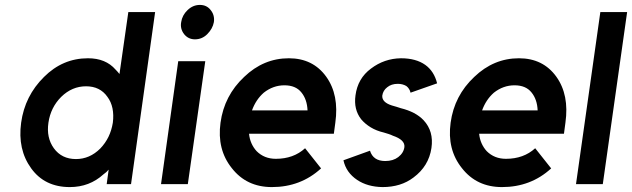

<svg xmlns="http://www.w3.org/2000/svg" viewBox="-20 -749 2571 781"><path d="M330 -398Q273 -398 229 -355Q186 -312 177 -250Q168 -189 199 -146Q231 -102 289 -102Q345 -102 388 -145Q409 -167 421.5 -193Q434 -219 439 -250Q443 -282 437.5 -308.5Q432 -335 417 -355Q387 -398 330 -398ZM338 -512Q410 -512 450 -466Q454 -462 458 -457.5Q462 -453 466 -448L502 -700H611L513 0H414L422 -59Q418 -54 412.5 -49Q407 -44 401 -40Q344 12 264 12Q162 12 107 -64Q51 -141 66 -250Q81 -359 159 -436Q235 -512 338 -512Z M635 0H744L815 -500H705ZM850 -659Q854 -687 837 -708Q821 -729 793 -729Q765 -729 743 -708Q721 -687 717 -659Q712 -632 729 -610Q746 -589 773 -589Q802 -589 823 -610Q845 -632 850 -659Z M1338 -205 1344 -250Q1360 -363 1307 -437Q1253 -512 1155 -512Q1052 -512 973 -436Q892 -360 877 -250Q862 -141 923 -65Q983 12 1086 12Q1203 12 1286 -64L1221 -146Q1174 -103 1102 -103Q1055 -103 1024 -134Q1011 -148 1003 -166Q995 -184 993 -205ZM1137 -402Q1183 -402 1206 -373Q1229 -345 1231 -300H1005Q1021 -344 1053 -372Q1091 -402 1137 -402Z M1758 -410Q1746 -459 1710 -485Q1672 -512 1611 -512Q1543 -511 1489 -470Q1435 -430 1426 -361Q1418 -304 1449 -264Q1465 -245 1488 -231Q1511 -217 1541 -210Q1551 -207 1560.5 -204Q1570 -201 1578 -197Q1628 -180 1625 -151Q1622 -127 1600 -110Q1579 -94 1547 -94Q1498 -94 1485 -136L1377 -97Q1388 -47 1433 -17Q1475 11 1536 12Q1611 12 1662 -27Q1724 -73 1735 -147Q1745 -215 1703 -260Q1671 -294 1610 -309Q1602 -312 1593 -314.5Q1584 -317 1574 -320Q1533 -333 1535 -360Q1538 -381 1555 -394Q1572 -408 1598 -408Q1618 -408 1633 -399Q1646 -389 1650 -372Z M2274 -205 2280 -250Q2296 -363 2243 -437Q2189 -512 2091 -512Q1988 -512 1909 -436Q1828 -360 1813 -250Q1798 -141 1859 -65Q1919 12 2022 12Q2139 12 2222 -64L2157 -146Q2110 -103 2038 -103Q1991 -103 1960 -134Q1947 -148 1939 -166Q1931 -184 1929 -205ZM2073 -402Q2119 -402 2142 -373Q2165 -345 2167 -300H1941Q1957 -344 1989 -372Q2027 -402 2073 -402Z M2422 -700 2323 0H2432L2531 -700Z"/></svg>

Font: Unageo
Style: SemiBold-Italic
Weight: 600
Designer: Richard Sepsi
Foundry: Richard Sepsi
Version: Version 2.000